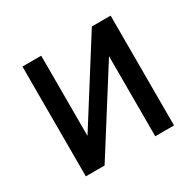

<svg xmlns="http://www.w3.org/2000/svg" viewBox="-121 -664 818 800"><g transform="rotate(-30 288.5 -264.0)"><path d="M166.5 -142.6V-528.3H76.2V0H166.5L410.2 -385.3V0H500.5V-528.3H410.2Z"/></g></svg>

Font: Roboto
Style: Regular
Weight: 400
Designer: Google
Version: Version 2.137; 2017